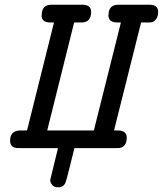

<svg xmlns="http://www.w3.org/2000/svg" viewBox="-20 -631 694 818"><path d="M22.9 -30.8Q22.9 -74.7 66.9 -75.2H95.2L210 -535.2H194.8Q156.7 -535.2 157.2 -565.9Q157.2 -569.8 159.2 -582Q166 -610.8 198.2 -610.8H331.1Q368.2 -610.8 368.2 -580.1Q368.2 -535.2 327.1 -535.2H295.9L181.2 -75.2H379.9L495.1 -535.2H480Q441.9 -535.2 441.9 -565.9Q441.9 -569.8 443.8 -582Q450.7 -610.8 483.9 -610.8H616.2Q654.3 -610.8 653.8 -580.1Q653.8 -561 645.5 -550Q637.2 -539.1 629.6 -537.1Q622.1 -535.2 613.8 -535.2H581.1L465.8 -75.2H481Q520 -75.2 520 -44.9Q520 -10.7 496.1 -2Q491.2 0 471.2 0H296.9Q296.9 1 279.1 72.5Q261.2 144 258.8 147.9Q250 167 228 167Q210 167 201.9 156.5Q193.8 146 193.8 136.2L227.1 0H64.9Q46.9 0 42 -2Q22.9 -9.8 22.9 -30.8Z"/></svg>

Font: CMU Typewriter Text
Style: BoldItalic
Weight: 700
Italic angle: -14.04°
Version: Version 0.7.0